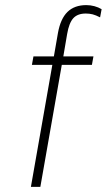

<svg xmlns="http://www.w3.org/2000/svg" viewBox="-20 -732 418 752"><path d="M101 0 185 -478H105L111 -511H191L207 -603Q217 -658.5 244.2 -685.2Q271.5 -712 318 -712Q334 -712 349.8 -707.8Q365.5 -703.5 378 -696L372 -664Q355.5 -672.5 343 -675.8Q330.5 -679 316 -679Q284 -679 267.2 -660.8Q250.5 -642.5 243 -599L228 -511H346L340 -478H222L138 0Z"/></svg>

Font: Overpass Thin
Style: Italic
Weight: 250
Italic angle: -10°
Designer: Delve Withrington, Dave Bailey, Thomas Jockin
Foundry: Delve Fonts LLC
Version: Version 4.000